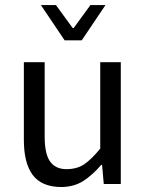

<svg xmlns="http://www.w3.org/2000/svg" viewBox="-20 -734 584 766"><path d="M75.2 -485.8H158.2V-189Q158.2 -120.1 179.7 -89.8Q201.2 -59.6 244.1 -59.1Q287.1 -59.1 315.9 -78.6Q344.7 -98.1 379.9 -141.1V-485.8H461.9V0H394L387.2 -76.2H383.8Q349.6 -36.1 312.5 -12.2Q275.4 11.7 224.1 12.2Q146 11.7 110.4 -36.1Q74.7 -84 75.2 -178.2ZM143.1 -713.9H203.1L270 -622.1H273.9L340.8 -713.9H400.9L306.2 -573.2H237.8Z"/></svg>

Font: SourceSansPro-Regular
Style: Regular
Weight: 400
Designer: Paul D. Hunt
Foundry: Adobe Systems Incorporated
Version: Version 1.050;PS Version 1.000;hotconv 1.0.70;makeotf.lib2.5